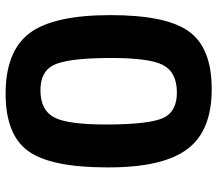

<svg xmlns="http://www.w3.org/2000/svg" viewBox="-64 -678 756 667"><g transform="rotate(-90 313.5 -345.0)"><path d="M532 -619Q594 -535 594 -339Q594 -144 537 -66Q480 13 337 13Q193 13 130 -70Q64 -155 65 -351Q65 -546 122 -625Q179 -703 321 -703Q469 -703 532 -619ZM238 -533Q213 -484 214 -343Q215 -202 237 -155Q259 -108 325 -108Q396 -108 421 -157Q446 -206 445 -347Q444 -488 421 -535Q399 -582 333 -582Q263 -582 238 -533Z"/></g></svg>

Font: Taylor Sans Bold LRS
Style: Bold
Weight: 700
Italic angle: -8°
Designer: Natanael Gama
Version: Version 1.001 September 8, 2015